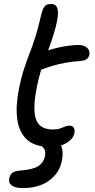

<svg xmlns="http://www.w3.org/2000/svg" viewBox="-20 -728 477 969"><path d="M232.2 13Q155 13 115.1 -24.3Q75.2 -61.6 66.8 -128.5Q58.4 -195.4 76.4 -284Q87.2 -337.8 101.5 -380.9Q115.8 -424 130.9 -462.8Q146 -501.6 158.2 -541.2Q172.8 -589.2 179.6 -619Q186.4 -648.8 194 -674Q198.4 -688.6 207.9 -698.3Q217.4 -708 238 -708Q269.6 -708 272.2 -670.6Q274.8 -633.2 251.4 -557.2Q239 -517 227.3 -485.8Q215.6 -454.6 204.7 -425.5Q193.8 -396.4 184.2 -363.9Q174.6 -331.4 165.8 -288.4Q150 -208.6 154.4 -161.8Q158.8 -115 181.9 -94.8Q205 -74.6 245.2 -74.6Q270 -74.6 283.6 -79.6Q297.2 -84.6 307.5 -89.2Q317.8 -93.8 331 -93.8Q346.2 -93.8 352.4 -83Q358.6 -72.2 355.6 -56.8Q350.2 -27.8 317.5 -7.4Q284.8 13 232.2 13ZM184.4 -375Q156 -363.2 143.4 -373.1Q130.8 -383 134.8 -402.2Q139.2 -423 152.8 -439Q166.4 -455 210 -469.6Q236 -478.8 265.5 -485.9Q295 -493 324.5 -497Q354 -501 378.2 -501Q395.6 -501 408.6 -494.1Q421.6 -487.2 427.6 -476.6Q433.6 -466 431 -452.4Q428 -437.6 418 -430Q408 -422.4 388.2 -420.4Q344.2 -417.4 310 -411.2Q275.8 -405 245.9 -396Q216 -387 184.4 -375ZM95.4 221.2Q57.4 221.2 39.6 208.3Q21.8 195.4 26.8 171.6Q30.4 153.2 42.7 143.9Q55 134.6 84.8 132.4Q147.4 127.6 173.8 110Q200.2 92.4 206.8 60.8Q210.6 39.4 205.5 28.3Q200.4 17.2 192.3 11.1Q184.2 5 178.3 -0.9Q172.4 -6.8 174.4 -17Q175.4 -28 186.2 -35.3Q197 -42.6 215.8 -42.6Q259.4 -42.6 281.4 -7.3Q303.4 28 292 84.4Q279.8 145.6 227.7 183.4Q175.6 221.2 95.4 221.2Z"/></svg>

Font: Shantell Sans Light
Style: Italic
Weight: 300
Italic angle: -11°
Designer: Stephen Nixon, Anya Danilova, Shantell Martin
Foundry: Arrow Type
Version: Version 1.008;[ac192a2d6]